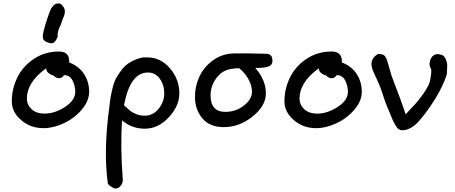

<svg xmlns="http://www.w3.org/2000/svg" viewBox="-20 -731 2625 1107"><path d="M231 8Q156 8 102 -38.5Q48 -85 48 -147Q48 -217 78.5 -281.5Q109 -346 173 -390Q237 -434 320 -434Q379 -434 379 -378V-371Q436 -349 465 -303.5Q494 -258 494 -202Q494 -149 451.5 -99Q409 -49 348 -20.5Q287 8 231 8ZM237 -76Q296 -76 355 -114.5Q414 -153 414 -202Q414 -235 398.5 -266.5Q383 -298 349 -298Q339 -280 319 -280Q304 -280 288 -296Q272 -299 258.5 -311Q245 -323 247 -337L239 -332Q135 -254 135 -163Q135 -127 162 -101.5Q189 -76 237 -76ZM227 -513Q225 -529 233.5 -559Q242 -589 243 -594Q263 -659 276 -684Q288 -701 297.5 -706.5Q307 -712 325 -711L332 -707Q354 -687 354 -666.5Q354 -646 343 -625Q332 -595 331 -590Q330 -587 326 -579Q322 -571 321 -568Q320 -565 317 -557Q314 -549 314 -546Q314 -543 312.5 -534Q311 -525 313 -520Q301 -491 288 -484Q275 -477 248 -489Q230 -497 227 -513Z M601 322Q576 130 611 -118Q614 -149 618 -172Q622 -195 630 -227.5Q638 -260 652 -284.5Q666 -309 685.5 -333.5Q705 -358 735.5 -375Q766 -392 804 -400H830Q906 -400 960 -337Q1014 -274 1014 -192Q1014 -120 953 -54.5Q892 11 815 11Q740 11 684 -37Q673 105 688 307Q688 325 675.5 340.5Q663 356 645 356Q638 356 619.5 344.5Q601 333 601 322ZM695 -124Q716 -104 729.5 -93Q743 -82 765.5 -73Q788 -64 814 -64Q863 -64 895 -104.5Q927 -145 927 -192Q927 -241 901.5 -277Q876 -313 833 -313Q730 -313 695 -124Z M1315 -334Q1260 -326 1227 -280Q1194 -234 1194 -182Q1194 -86 1279 -86Q1341 -86 1387 -123Q1433 -160 1433 -201Q1433 -238 1411.5 -276Q1390 -314 1358 -338Q1345 -338 1315 -334ZM1104 -174Q1104 -234 1130 -290Q1156 -346 1210 -384.5Q1264 -423 1333 -423H1420Q1437 -423 1462 -422Q1487 -421 1512 -421Q1529 -422 1539.5 -413Q1550 -404 1550 -389Q1550 -387 1550.5 -384Q1551 -381 1551 -380Q1551 -363 1538.5 -353Q1526 -343 1486 -340L1452 -339Q1513 -270 1513 -193Q1513 -121 1436.5 -59.5Q1360 2 1270 2Q1189 2 1146.5 -49Q1104 -100 1104 -174Z M1803 8Q1728 8 1674 -38.5Q1620 -85 1620 -147Q1620 -217 1650.5 -281.5Q1681 -346 1745 -390Q1809 -434 1892 -434Q1951 -434 1951 -378V-371Q2008 -349 2037 -303.5Q2066 -258 2066 -202Q2066 -149 2023.5 -99Q1981 -49 1920 -20.5Q1859 8 1803 8ZM1809 -76Q1868 -76 1927 -114.5Q1986 -153 1986 -202Q1986 -235 1970.5 -266.5Q1955 -298 1921 -298Q1911 -280 1891 -280Q1876 -280 1860 -296Q1844 -299 1830.5 -311Q1817 -323 1819 -337L1811 -332Q1707 -254 1707 -163Q1707 -127 1734 -101.5Q1761 -76 1809 -76Z M2298 20Q2287 20 2278 13.5Q2269 7 2260 -8.5Q2251 -24 2245.5 -36Q2240 -48 2229.5 -74.5Q2219 -101 2213 -114Q2203 -136 2188 -183Q2173 -230 2163 -251Q2126 -330 2126 -336Q2109 -391 2160 -420Q2182 -420 2195 -412Q2205 -403 2212 -382Q2219 -361 2228 -327Q2237 -293 2247 -269Q2293 -151 2319 -72Q2323 -76 2336.5 -91Q2350 -106 2355 -111Q2360 -116 2372.5 -129.5Q2385 -143 2390.5 -150.5Q2396 -158 2406 -170.5Q2416 -183 2422 -192Q2428 -201 2435.5 -213Q2443 -225 2448.5 -236Q2454 -247 2458 -259Q2471 -323 2465 -334Q2448 -361 2466 -397Q2490 -433 2536 -410Q2548 -398 2553 -382Q2558 -366 2558.5 -357Q2559 -348 2557.5 -327.5Q2556 -307 2556 -302Q2536 -238 2491.5 -165Q2447 -92 2400 -38Q2351 20 2298 20Z"/></svg>

Font: Excalifont
Style: Regular
Weight: 400
Designer: Your Own Font Foundry (Virgil); Ján Filípek / DizajnDesign (Excalifont, modifications)
Foundry: Your Own Font Foundry (Virgil); Ján Filípek / DizajnDesign (Excalifont, modifications)
Version: Version 1.000;Glyphs 3.2 (3227)